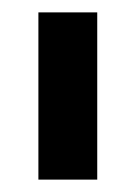

<svg xmlns="http://www.w3.org/2000/svg" viewBox="-20 -783 220 310"><path d="M137 -493H42V-763H137Z"/></svg>

Font: Open Sauce Sans SemiBold
Style: Regular
Weight: 600
Designer: Alfredo Marco Pradil
Foundry: Creative Sauce Fz LLC
Version: Version 1.477